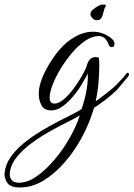

<svg xmlns="http://www.w3.org/2000/svg" viewBox="-153 -478 589 847"><path d="M-65 349Q-107 349 -120.5 329Q-134 309 -133 287Q-130 250 -107.5 217Q-85 184 -50 155Q-15 126 25 102Q65 78 102.5 58.5Q140 39 168 25Q196 11 207 3Q222 -41 229 -81.5Q236 -122 234 -153Q224 -133 204.5 -101Q185 -69 160 -42Q140 -20 118 -5.5Q96 9 73 9Q42 9 30 -13.5Q18 -36 18 -64Q18 -73 19 -82Q20 -91 22 -99Q30 -131 46 -162.5Q62 -194 79.5 -219.5Q97 -245 109 -258Q138 -293 177.5 -315.5Q217 -338 258 -338Q300 -338 337 -310Q352 -298 352 -285Q352 -270 340 -270Q330 -270 326 -282Q313 -319 283 -319Q254 -319 223.5 -298.5Q193 -278 165 -245Q137 -212 114.5 -175Q92 -138 79 -104Q66 -70 66 -48Q66 -21 87 -21Q106 -21 128.5 -40Q151 -59 172 -87.5Q193 -116 209 -144Q225 -172 230 -190Q237 -212 247 -219Q257 -226 268 -226Q272 -226 275.5 -225.5Q279 -225 283 -224Q284 -219 284.5 -209Q285 -199 285 -185Q285 -156 281.5 -114Q278 -72 269 -31L280 -39Q306 -58 331 -78Q356 -98 368 -112Q379 -123 388 -133Q397 -143 405 -154Q407 -157 410 -157Q416 -157 416 -149Q416 -144 411 -139Q390 -113 367 -86Q361 -79 337.5 -58.5Q314 -38 288 -20Q275 -10 262 -3Q243 63 209.5 125.5Q176 188 132 238.5Q88 289 38 319Q-12 349 -65 349ZM-70 328Q-31 328 10 299Q51 270 89 224.5Q127 179 156 127.5Q185 76 199 31Q182 42 146.5 59.5Q111 77 68 101Q25 125 -14.5 154Q-54 183 -81 217.5Q-108 252 -110 290Q-111 303 -102 315.5Q-93 328 -70 328ZM275 -389Q264 -389 258 -394.5Q252 -400 248 -407Q246 -410 246 -416Q246 -421 249 -426.5Q252 -432 255 -434Q270 -447 285 -454Q289 -458 305 -458Q317 -458 313 -449Q307 -441 304 -426.5Q301 -412 295.5 -400.5Q290 -389 275 -389Z"/></svg>

Font: Birthstone
Style: Regular
Weight: 400
Designer: Robert E. Leuschke
Foundry: Robert E. Leuschke
Version: Version 1.013; ttfautohint (v1.8.3)